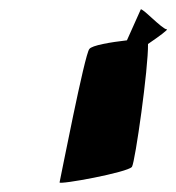

<svg xmlns="http://www.w3.org/2000/svg" viewBox="-20 -722 385 419"><path d="M110 -324C108 -318 260 -346 268 -358C275 -369 304 -574 303 -626C328 -643 348 -658 344 -658C334 -658 288 -708 287 -701L257 -634C222 -630 180 -623 175 -615C165 -605 112 -332 110 -324Z"/></svg>

Font: Ampere
Style: UltExtIta
Weight: 400
Version: Version 1